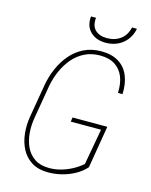

<svg xmlns="http://www.w3.org/2000/svg" viewBox="-132 -979 846 1074"><g transform="rotate(15 291.5 -441.5)"><path d="M506.8 -321.3 465.8 -76.2Q440.4 -47.4 405 -28.1Q369.6 -8.8 330.6 1Q291.5 10.7 252.9 10.7Q194.8 10.7 156.2 -13.4Q117.7 -37.6 96.9 -77.9Q76.2 -118.2 71.3 -167.2Q66.4 -216.3 74.7 -264.6L107.4 -456.5Q116.2 -506.8 136.7 -554Q157.2 -601.1 189 -638.7Q220.7 -676.3 265.1 -698.5Q309.6 -720.7 366.2 -720.7Q426.8 -720.7 466.8 -696Q506.8 -671.4 525.6 -625.7Q544.4 -580.1 541.5 -519.5L515.1 -520Q517.6 -573.7 502 -612.8Q486.3 -651.9 452.4 -674.1Q418.5 -696.3 365.2 -696.3Q315.4 -696.3 275.9 -676.5Q236.3 -656.7 207.5 -622.3Q178.7 -587.9 160.2 -545.4Q141.6 -502.9 133.3 -457.5L100.6 -264.6Q92.8 -221.2 96.2 -177.2Q99.6 -133.3 116.7 -95.9Q133.8 -58.6 167.2 -36.4Q200.7 -14.2 252 -14.2Q285.2 -14.2 318.8 -23.4Q352.5 -32.7 383.3 -49.3Q414.1 -65.9 439.5 -87.9L477.1 -296.4H301.8L305.2 -321.3ZM496.6 -894 524.9 -893.6Q517.6 -856.4 496.6 -829.3Q475.6 -802.2 444.8 -787.6Q414.1 -772.9 375.5 -772.9Q319.3 -772.9 286.4 -805.4Q253.4 -837.9 258.8 -894H288.1Q282.7 -847.7 307.1 -823.7Q331.5 -799.8 375.5 -799.8Q421.9 -799.8 454.1 -824Q486.3 -848.1 496.6 -894Z"/></g></svg>

Font: Roboto Condensed Thin
Style: Italic
Weight: 250
Italic angle: -12°
Designer: Christian Robertson
Foundry: Google
Version: Version 3.008; 2023